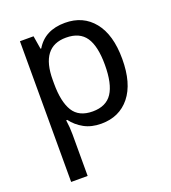

<svg xmlns="http://www.w3.org/2000/svg" viewBox="-142 -651 884 995"><g transform="rotate(-20 300.0 -153.0)"><path d="M79 -536H154L166 -463H170Q219 -546 330 -546Q430 -546 488 -474Q546 -402 546 -269Q546 -134 488 -62Q430 10 330 10Q276 10 236 -12Q196 -34 170 -69H164Q170 -29 170 11V240H79ZM451 -271Q451 -374 417.5 -423Q384 -472 309 -472Q170 -472 170 -289V-269Q170 -169 202 -117Q234 -65 310 -65Q384 -65 417.5 -115.5Q451 -166 451 -271Z"/></g></svg>

Font: Noto Sans Mono UI
Style: Regular
Weight: 400
Monospace: yes
Designer: Monotype Design team
Foundry: Monotype Imaging Inc.
Version: Version 1.000